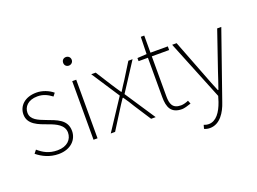

<svg xmlns="http://www.w3.org/2000/svg" viewBox="-136 -1058 2172 1623"><g transform="rotate(-20 950.0 -246.5)"><path d="M229 13C340 13 401 -55 401 -133C401 -236 310 -262 226 -294C163 -318 99 -342 99 -405C99 -457 138 -507 225 -507C280 -507 318 -485 353 -459L374 -486C336 -518 280 -540 228 -540C119 -540 62 -476 62 -403C62 -312 152 -282 232 -253C294 -231 364 -200 364 -131C364 -71 319 -20 231 -20C153 -20 104 -50 60 -88L37 -59C84 -20 150 13 229 13Z M546 0H582V-527H546ZM565 -660C585 -660 604 -675 604 -698C604 -723 585 -737 565 -737C544 -737 527 -723 527 -698C527 -675 544 -660 565 -660Z M701 0H740L835 -151C856 -184 876 -217 898 -248H903C925 -217 947 -184 966 -151L1064 0H1105L924 -273L1089 -527H1051L964 -387C944 -358 927 -330 908 -300H904C884 -330 864 -358 846 -387L757 -527H717L882 -275Z M1339 13C1357 13 1390 4 1421 -7L1409 -37C1390 -28 1362 -20 1342 -20C1265 -20 1250 -67 1250 -135V-494H1406V-527H1250V-681H1219L1215 -527L1131 -522V-494H1215V-140C1215 -48 1241 13 1339 13Z M1506 244C1597 244 1650 156 1677 74L1887 -527H1850L1732 -183C1717 -138 1699 -82 1682 -35H1677C1657 -82 1635 -138 1618 -183L1485 -527H1445L1663 12L1648 61C1619 145 1574 209 1508 209C1492 209 1475 205 1464 200L1455 233C1468 240 1488 244 1506 244Z"/></g></svg>

Font: Noto Sans CJK Thin
Style: Regular
Weight: 100
Designer: Ryoko NISHIZUKA (kana & ideographs); Paul D. Hunt (Latin, Greek & Cyrillic); Wenlong ZHANG (bopomofo); Sandoll Communica
Foundry: Adobe Systems Incorporated
Version: Version 1.000;PS 1;hotconv 1.0.78;makeotf.lib2.5.61930